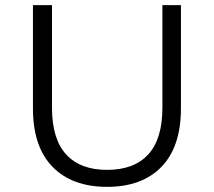

<svg xmlns="http://www.w3.org/2000/svg" viewBox="-20 -720 832 746"><path d="M108 -299V-700H182V-302Q182 -180 237 -120Q292 -60 396 -60Q501 -60 556 -120Q611 -180 611 -302V-700H683V-299Q683 -150 607.5 -72Q532 6 396 6Q260 6 184 -72Q108 -150 108 -299Z"/></svg>

Font: APTA Sans Regular
Style: Regular
Weight: 400
Version: Version 7.200